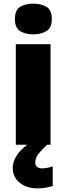

<svg xmlns="http://www.w3.org/2000/svg" viewBox="-20 -796 365 1056"><path d="M163 -776Q204 -776 234.5 -759Q265 -742 265 -691Q265 -642 234.5 -624.5Q204 -607 163 -607Q121 -607 91.5 -624.5Q62 -642 62 -691Q62 -742 91.5 -759Q121 -776 163 -776ZM258 -553V0H67V-553ZM174 97Q174 115 184.5 122.5Q195 130 212 130Q225 130 242.5 126.5Q260 123 270 119V227Q254 232 233 236Q212 240 185 240Q128 240 89 209.5Q50 179 50 127Q50 93 73.5 56.5Q97 20 164 -25L239 0Q205 32 189.5 53Q174 74 174 97Z"/></svg>

Font: Noto Sans Black
Style: Regular
Weight: 900
Designer: Monotype Design Team
Foundry: Monotype Imaging Inc.
Version: Version 2.007